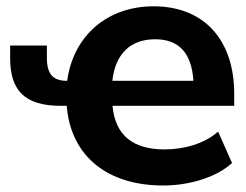

<svg xmlns="http://www.w3.org/2000/svg" viewBox="-20 -569 768 600"><path d="M490.2 10.7C569.8 10.7 656.2 -14.2 705.1 -59.6L661.6 -157.7C617.2 -118.7 553.7 -102.1 494.6 -102.1C396.5 -102.1 340.3 -145 331.5 -238.3H711.9V-275.9C711.9 -444.3 617.7 -549.3 460 -549.3C315.4 -549.3 209 -457.5 189.9 -316.4H189C145 -316.4 126.5 -338.4 126.5 -387.7V-426.8H11.7V-387.7C11.7 -289.1 54.2 -238.3 169.9 -238.3H188.5C201.2 -80.6 315.9 10.7 490.2 10.7ZM464.8 -446.3C538.6 -446.3 578.6 -404.3 584.5 -316.4H331.1C340.3 -402.3 389.2 -446.3 464.8 -446.3Z"/></svg>

Font: Winston
Style: Bold
Weight: 700
Designer: Vernon Adams, Kim Jin-seong, David Berlow, Cristiano Sobral
Foundry: The Winston Project Authors
Version: Version 3.004